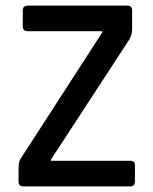

<svg xmlns="http://www.w3.org/2000/svg" viewBox="-20 -663 546 683"><path d="M46 -17V-64Q46 -90 55 -101L344 -548V-552H79Q61 -552 61 -569V-626Q61 -643 79 -643H433Q450 -643 450 -626V-560Q450 -538 439 -521L161 -95V-91H443Q460 -91 460 -75V-19Q460 0 443 0H63Q46 0 46 -17Z"/></svg>

Font: Rajdhani Semibold
Style: Regular
Weight: 600
Designer: Satya Rajpurohit, Jyotish Sonowal
Foundry: Indian Type Foundry
Version: Version 1.200;PS 1.0;hotconv 1.0.78;makeotf.lib2.5.61930; tt